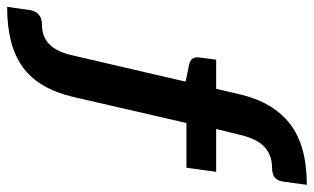

<svg xmlns="http://www.w3.org/2000/svg" viewBox="-199 -540 897 549"><g transform="rotate(90 249.5 -265.5)"><path d="M326.7 -350.1 252.4 -27.3Q240.7 22.5 219.7 58.6Q198.7 94.7 167.2 117.7Q135.7 140.6 93 151.6Q50.3 162.6 -5.4 162.6L3.4 100.1Q8.3 63 45.4 63Q62 63 75.9 58.1Q89.8 53.2 101.3 42.2Q112.8 31.2 121.1 13.2Q129.4 -4.9 134.8 -30.8L208.5 -347.7L161.6 -357.4Q136.2 -361.8 139.2 -385.7L145.5 -435.1H229L245.1 -504.4Q267.6 -598.6 329.6 -646.5Q391.6 -694.3 503.4 -694.3L494.6 -628.9Q492.2 -609.9 482.2 -602.3Q472.2 -594.7 452.1 -594.7Q419.4 -594.7 395.5 -573.5Q371.6 -552.2 359.9 -500.5L343.8 -435.1H466.3L454.6 -350.1Z"/></g></svg>

Font: Carlito
Style: Bold Italic
Weight: 700
Italic angle: -7°
Designer: Lukasz Dziedzic
Foundry: tyPoland Lukasz Dziedzic
Version: Version 1.104